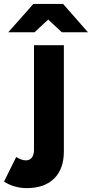

<svg xmlns="http://www.w3.org/2000/svg" viewBox="-86 -733 464 970"><path d="M-65.6 184.4 -4.2 60.2Q23.4 77.2 44.4 77.2Q64.4 77.2 75.1 63Q85.8 48.8 85.8 21.8V-504.6H236.6V32.2Q236.6 121 187.3 169.2Q138 217.4 48.8 217.4Q18.4 217.4 -11.3 209Q-41 200.6 -65.6 184.4ZM83.4 -703.2V-713H232.8L358.4 -570H226.6ZM82.4 -713H231.8V-703.2L88.4 -570H-44.2Z"/></svg>

Font: 寒蝉端黑体 Light
Style: Regular
Weight: 300
Designer: ChillDuanSans {Warren2060}; 
Source Han Sans {Ryoko NISHIZUKA 西塚涼子 (kana, bopomofo & ideographs); Paul D. Hunt (Latin, G
Foundry: ChillType&Adobe
Version: Version 1.300;Glyphs 3.3 (3306)